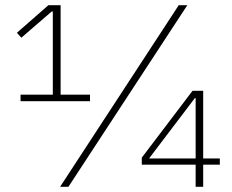

<svg xmlns="http://www.w3.org/2000/svg" viewBox="-20 -718 891 738"><path d="M761 0V-85H825V-109H761V-369H720L525 -112V-85H732V0ZM732 -109H553L729 -341H732ZM243 0 700 -698H667L211 0ZM326 -329V-354H213V-698H166L45 -592L62 -573L179 -674H183V-354H59V-329Z"/></svg>

Font: IBM Plex Thai Looped ExtraLight
Style: Regular
Weight: 200
Designer: Mike Abbink, Paul van der Laan, Pieter van Rosmalen, Ben Mitchell, Mark Frömberg
Foundry: Bold Monday
Version: Version 1.0